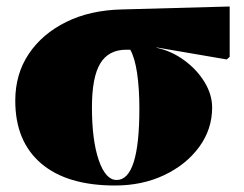

<svg xmlns="http://www.w3.org/2000/svg" viewBox="-20 -557 751 591"><path d="M334 14Q186 14 106.5 -54Q27 -122 27 -247Q27 -329 68.5 -391Q110 -453 184 -489.5Q258 -526 357 -528L687 -537V-382L678 -374L462 -411V-410Q508 -400 547 -371.5Q586 -343 609.5 -304.5Q633 -266 633 -226Q633 -159 593 -104.5Q553 -50 485.5 -18Q418 14 334 14ZM339 -3Q409 -3 409 -222Q409 -285 402 -332Q395 -379 381 -404H369Q314 -404 288.5 -361.5Q263 -319 263 -227Q263 -125 284 -64Q305 -3 339 -3Z"/></svg>

Font: Display Black
Style: Regular
Weight: 900
Designer: Latin by Veronika Burian and Jose Scaglione. Greek by Irene Vlachou. Cyrillic by Vera Evstafieva.
Foundry: TypeTogether
Version: Version 3.002